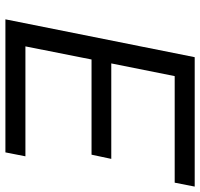

<svg xmlns="http://www.w3.org/2000/svg" viewBox="-35 -705 740 710"><g transform="rotate(90 335.0 -350.0)"><path d="M261.5 -626 214.5 -391.5H567.5L552 -318.5H200L151.5 -74H558L543.5 0H51.5L191.5 -700H670L655.5 -626Z"/></g></svg>

Font: Argentum Sans Light
Style: Italic
Weight: 300
Italic angle: -11.3°
Designer: Julieta Ulanovsky (font), Owen Earl (portions from Jones font), Cristiano Sobral (main changes and remaster)
Foundry: Julieta Ulanovsky (font), Owen Earl (portions from Jones font), Cristiano Sobral (main changes and remaster)
Version: Version 3.127